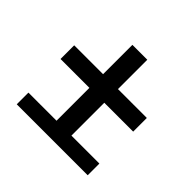

<svg xmlns="http://www.w3.org/2000/svg" viewBox="-142 -727 884 884"><g transform="rotate(45 300.0 -285.0)"><path d="M69 0V-76H252V-290H64V-379H252V-570H349V-379H537V-290H349V-76H531V0Z"/></g></svg>

Font: Pitagon Sans Mono Medium
Style: Regular
Weight: 500
Monospace: yes
Designer: Travis Tran
Foundry: Pitagon
Version: Version 1.001; ttfautohint (v1.8.4.7-5d5b);gftools[0.9.26]